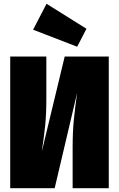

<svg xmlns="http://www.w3.org/2000/svg" viewBox="-20 -995 630 1015"><path d="M555 0H364V-217Q364 -297 370.5 -363Q377 -429 388 -505L269 0H34V-696H225V-471Q225 -394 219 -333.5Q213 -273 201 -194L322 -696H555ZM226 -975 437 -843 388 -748 155 -838Z"/></svg>

Font: Fira Sans Condensed Black
Style: Regular
Weight: 900
Width: 3
Designer: Carrois Corporate & Edenspiekermann AG
Foundry: Carrois Corporate GbR & Edenspiekermann AG
Version: Version 4.203